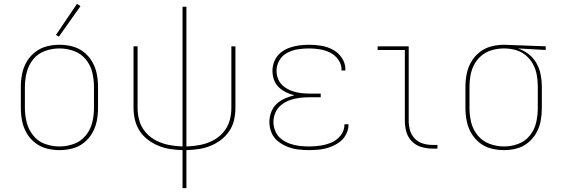

<svg xmlns="http://www.w3.org/2000/svg" viewBox="-20 -770 2920 995"><path d="M288 8Q322 8 355 -0.5Q388 -9 414.5 -30Q441 -51 458 -80.5Q475 -110 481.5 -143Q488 -176 488 -210V-320Q488 -354 481.5 -387Q475 -420 458 -449.5Q441 -479 414.5 -500Q388 -521 355 -529.5Q322 -538 288 -538Q254 -538 221.5 -529.5Q189 -521 162 -500Q135 -479 118 -449.5Q101 -420 94.5 -387Q88 -354 88 -320V-210Q88 -176 94.5 -143Q101 -110 118 -80.5Q135 -51 162 -30Q189 -9 221.5 -0.5Q254 8 288 8ZM288 -11Q250 -11 213.5 -24Q177 -37 152.5 -67.5Q128 -98 118.5 -135Q109 -172 109 -210V-320Q109 -358 118.5 -395.5Q128 -433 152.5 -463Q177 -493 213.5 -506Q250 -519 288 -519Q326 -519 362.5 -506Q399 -493 424 -463Q449 -433 458 -395.5Q467 -358 467 -320V-210Q467 -172 458 -135Q449 -98 424 -67.5Q399 -37 362.5 -24Q326 -11 288 -11ZM285 -580 397 -738 379 -750 270 -589Z M926 205H946V8Q978 7 1009.5 2.5Q1041 -2 1070.5 -14Q1100 -26 1125 -45Q1150 -64 1168 -90.5Q1186 -117 1193 -148Q1200 -179 1200 -210V-530H1179V-210Q1179 -175 1169 -142Q1159 -109 1135.5 -82.5Q1112 -56 1081 -40.5Q1050 -25 1015.5 -18.5Q981 -12 946 -11V-735H926V-11Q891 -12 857 -18.5Q823 -25 791.5 -40.5Q760 -56 736.5 -82.5Q713 -109 703 -142Q693 -175 693 -210V-530H672V-210Q672 -179 679.5 -148Q687 -117 704.5 -90.5Q722 -64 747.5 -45Q773 -26 802.5 -14Q832 -2 863 2.5Q894 7 926 8Z M1581 8Q1608 8 1635.5 5Q1663 2 1688.5 -7Q1714 -16 1736.5 -31.5Q1759 -47 1772.5 -72Q1786 -97 1786 -124V-126H1765V-124Q1765 -94 1746 -69Q1727 -44 1699 -32Q1671 -20 1641 -15.5Q1611 -11 1581 -11Q1556 -11 1531 -14Q1506 -17 1482 -25.5Q1458 -34 1438 -49.5Q1418 -65 1407.5 -89Q1397 -113 1397 -138Q1397 -163 1407.5 -187Q1418 -211 1438.5 -227Q1459 -243 1483.5 -251.5Q1508 -260 1533.5 -263Q1559 -266 1584 -266H1642V-285H1584Q1561 -285 1537.5 -288Q1514 -291 1492 -299Q1470 -307 1451 -321.5Q1432 -336 1422.5 -358Q1413 -380 1413 -403Q1413 -432 1428 -457.5Q1443 -483 1469 -496.5Q1495 -510 1523.5 -514.5Q1552 -519 1581 -519Q1609 -519 1637 -514.5Q1665 -510 1690.5 -497.5Q1716 -485 1733 -461Q1750 -437 1750 -409Q1750 -407 1749 -405H1770V-410Q1770 -442 1752 -469.5Q1734 -497 1705 -512.5Q1676 -528 1644.5 -533Q1613 -538 1581 -538Q1555 -538 1529 -534.5Q1503 -531 1478.5 -522Q1454 -513 1433.5 -496Q1413 -479 1402.5 -454Q1392 -429 1392 -403Q1392 -380 1399.5 -357.5Q1407 -335 1424 -318.5Q1441 -302 1462 -292Q1483 -282 1505 -276Q1480 -270 1456 -259.5Q1432 -249 1413 -231Q1394 -213 1385 -188Q1376 -163 1376 -138Q1376 -109 1387 -82.5Q1398 -56 1420.5 -38Q1443 -20 1470 -9.5Q1497 1 1525 4.5Q1553 8 1581 8Z M2221 0H2247V-19H2221Q2196 -19 2172 -26Q2148 -33 2130 -51.5Q2112 -70 2105 -94Q2098 -118 2098 -143V-530H1937V-511H2078V-143Q2078 -114 2086 -86Q2094 -58 2115 -37Q2136 -16 2164 -8Q2192 0 2221 0Z M2592 8Q2625 8 2657.5 -0.5Q2690 -9 2716.5 -30.5Q2743 -52 2759.5 -81.5Q2776 -111 2782 -144Q2788 -177 2788 -210V-320Q2788 -352 2782 -383Q2776 -414 2760.5 -442Q2745 -470 2719.5 -489.5Q2694 -509 2664 -519L2808 -511V-530L2593 -538H2592Q2558 -538 2525.5 -529.5Q2493 -521 2466 -500Q2439 -479 2422 -449.5Q2405 -420 2398.5 -387Q2392 -354 2392 -320V-210Q2392 -177 2398.5 -143.5Q2405 -110 2422 -80.5Q2439 -51 2465.5 -30Q2492 -9 2525 -0.5Q2558 8 2592 8ZM2592 -11Q2554 -11 2517.5 -24.5Q2481 -38 2456 -68Q2431 -98 2422 -135Q2413 -172 2413 -210V-320Q2413 -351 2418.5 -381Q2424 -411 2439 -438Q2454 -465 2478 -484Q2502 -503 2532 -511Q2562 -519 2592 -519Q2622 -519 2651.5 -511Q2681 -503 2704.5 -483.5Q2728 -464 2742.5 -437Q2757 -410 2762 -380Q2767 -350 2767 -320V-210Q2767 -172 2758.5 -135Q2750 -98 2726 -68Q2702 -38 2666 -24.5Q2630 -11 2592 -11Z"/></svg>

Font: Iosevka Sparkle Thin
Style: Regular
Weight: 100
Designer: Belleve Invis
Foundry: Belleve Invis
Version: Version 4.5.0; ttfautohint (v1.8.3)